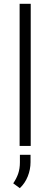

<svg xmlns="http://www.w3.org/2000/svg" viewBox="-20 -770 265 1013"><path d="M142.1 -750V0H83.5V-750ZM141.1 46.9V85.4Q141.1 124 126.5 160.6Q111.8 197.3 84.5 222.7L49.8 197.3Q67.4 171.4 76.2 145.3Q85 119.1 85 86.4V46.9Z"/></svg>

Font: Vazirmatn UI ExtraLight
Style: Regular
Weight: 200
Designer: Saber Rastikerdar
Foundry: Saber Rastikerdar
Version: Version 33.003